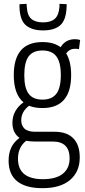

<svg xmlns="http://www.w3.org/2000/svg" viewBox="-20 -764 447 1004"><path d="M202 -199Q161 -199 132 -211Q91 -180 91 -135Q91 -108 108 -91.5Q125 -75 164 -75H266Q330 -75 363.5 -40.5Q397 -6 397 59Q397 134 346.5 177Q296 220 202 220Q115 220 70 184Q25 148 25 76Q25 38 38.5 8.5Q52 -21 82 -43Q45 -69 45 -122Q45 -156 60.5 -183Q76 -210 103 -229Q52 -271 52 -371Q52 -544 202 -544Q262 -544 297 -517Q322 -559 372 -559Q387 -559 399 -555L393 -507Q385 -509 372 -509Q344 -509 326 -485Q352 -443 352 -371Q352 -199 202 -199ZM202 -243Q251 -243 274.5 -273.5Q298 -304 298 -371Q298 -439 274.5 -469.5Q251 -500 202 -500Q153 -500 130 -469.5Q107 -439 107 -371Q107 -304 130 -273.5Q153 -243 202 -243ZM74 66Q74 173 205 173Q273 173 308.5 144.5Q344 116 344 64Q344 -24 255 -24H161Q137 -24 117 -28Q74 6 74 66ZM205 -605Q149 -605 117 -630.5Q85 -656 82 -723Q82 -732 82 -742L119 -744Q119 -740 119.5 -736.5Q120 -733 120 -730Q122 -685 143 -666Q164 -647 205 -647Q246 -647 267 -666Q288 -685 291 -730Q291 -737 291 -744L329 -742Q329 -737 328.5 -732.5Q328 -728 328 -723Q325 -658 294.5 -631.5Q264 -605 205 -605Z"/></svg>

Font: Georama SemiCondensed Light
Style: Regular
Weight: 300
Width: 4
Designer: Jean-Baptiste Levee
Foundry: Production Type
Version: Version 1.000